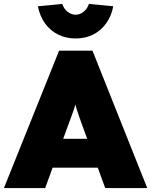

<svg xmlns="http://www.w3.org/2000/svg" viewBox="-40 -958 770 978"><path d="M-20 0 261 -700H431L710 0H496L384 -306Q373 -337 365 -359Q357 -381 351 -400.5Q345 -420 339 -442.5Q333 -465 327 -496H361Q355 -465 349 -442.5Q343 -420 336.5 -400.5Q330 -381 321.5 -359Q313 -337 302 -306L190 0ZM120 -104 183 -251H508L565 -104ZM345 -762Q297 -762 257 -781.5Q217 -801 190 -838Q163 -875 153 -926L277 -938Q286 -912 305 -897.5Q324 -883 345 -883Q366 -883 385 -897.5Q404 -912 413 -938L537 -926Q527 -875 500 -838Q473 -801 433.5 -781.5Q394 -762 345 -762Z"/></svg>

Font: Lexend Deca Black
Style: Regular
Weight: 900
Designer: Bonnie Shaver-Troup, Thomas Jockin
Foundry: Lexend
Version: Version 1.007